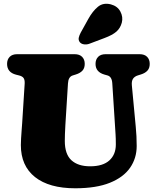

<svg xmlns="http://www.w3.org/2000/svg" viewBox="-20 -991 836 1031"><path d="M598 -309 583 -543Q581 -579.5 557 -586L541 -590.5Q493 -604 493 -648Q493 -671.5 507 -685.8Q521 -700 547 -700H730Q756 -700 770 -685.8Q784 -671.5 784 -648Q784 -625 771.5 -611.5Q759 -598 736 -591L720 -586Q702.5 -580.5 694.2 -568Q686 -555.5 688 -533L709 -310Q714 -260 714 -207Q714 -141.5 678.5 -90.2Q643 -39 570 -9.5Q497 20 384 20Q244 20 168 -40.2Q92 -100.5 92 -212Q92 -225.5 93.2 -247.5Q94.5 -269.5 96.2 -291.8Q98 -314 99 -329L112.5 -542Q113.5 -561.5 107 -571.5Q100.5 -581.5 82 -586L66 -590Q18 -602.5 18 -648Q18 -671.5 32 -685.8Q46 -700 72 -700H381Q407 -700 421 -685.8Q435 -671.5 435 -648Q435 -625 422.5 -611.5Q410 -598 387 -591L371 -586Q347 -579 345 -543L331 -319Q328 -266.5 328 -234Q328 -163 363.5 -130.5Q399 -98 464 -98Q532.5 -98 567.2 -129.5Q602 -161 602 -215Q602 -249 600.5 -269.8Q599 -290.5 598 -309ZM454 -889Q477.5 -931.5 506 -954.8Q534.5 -978 575.5 -967.5Q611 -958 626.5 -928.8Q642 -899.5 634 -869Q626 -839.5 604.8 -821Q583.5 -802.5 540.5 -786.5L461 -756.5Q447 -751 432 -752.8Q417 -754.5 408.5 -764.5Q400 -776 403 -789Q406 -802 413.5 -816Z"/></svg>

Font: Fraunces 9pt S100 Black
Style: Regular
Weight: 900
Version: Version 1.000; ttfautohint (v1.8.3)